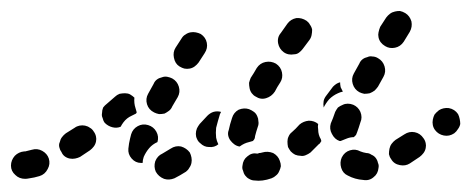

<svg xmlns="http://www.w3.org/2000/svg" viewBox="-36 -299 859 350"><path d="M473 13Q475 9 476 4Q476 -1 474 -6Q471 -15 462 -20Q452 -24 442 -21Q439 -20 436 -20Q435 -19 433 -19Q423 -21 415 -14Q407 -8 406 3Q405 8 407 12Q408 17 411 21Q414 25 418 27Q423 30 428 30Q442 32 459 26Q464 24 467 21Q471 18 473 13ZM654 7Q655 2 653 -2Q652 -7 649 -11Q646 -15 641 -17Q637 -20 632 -20Q626 -21 621 -23Q612 -28 602 -25Q592 -22 587 -12Q583 -3 586 7Q589 17 598 21Q611 28 626 29Q637 31 645 24Q653 18 654 7ZM313 -2Q314 -7 313 -12Q312 -17 310 -21Q304 -29 294 -32Q284 -34 275 -28Q267 -23 260 -19Q251 -15 247 -5Q244 5 248 14Q253 23 263 27Q272 30 282 26Q292 21 303 14Q307 11 309 7Q312 3 313 -2ZM51 9Q56 0 53 -10Q50 -19 41 -24Q32 -29 22 -26Q15 -24 10 -23Q9 -23 8 -23Q8 -23 8 -23Q-2 -22 -9 -15Q-16 -7 -16 3Q-16 13 -8 20Q-1 27 10 27Q13 27 18 26Q26 25 36 22Q46 19 51 9ZM740 -29Q741 -34 740 -38Q739 -43 736 -47Q730 -56 720 -58Q710 -60 701 -54Q693 -49 685 -44Q681 -41 678 -37Q675 -33 674 -28Q673 -23 673 -18Q674 -13 677 -9Q682 0 693 2Q703 4 711 -1Q720 -7 729 -13Q733 -16 736 -20Q739 -24 740 -29ZM198 -28Q199 -38 201 -46Q202 -50 203 -54Q206 -64 215 -69Q224 -74 234 -71Q244 -68 249 -59Q254 -50 251 -40Q251 -40 251 -40Q242 -36 236 -29Q230 -22 226 -13Q224 -7 224 -2Q223 -2 222 -2Q222 -2 221 -2Q211 -2 204 -10Q197 -18 198 -28ZM139 -41Q140 -46 139 -50Q138 -55 135 -59Q132 -64 128 -66Q124 -69 119 -70Q114 -71 109 -70Q104 -69 100 -66Q92 -61 84 -56Q80 -53 77 -49Q74 -45 73 -40Q71 -36 72 -31Q73 -26 76 -22Q78 -17 82 -14Q86 -11 91 -10Q96 -9 101 -10Q106 -11 110 -13Q119 -19 128 -25Q132 -28 135 -32Q138 -36 139 -41ZM550 -42Q549 -43 549 -45Q544 -53 544 -63Q543 -68 544 -73Q537 -79 527 -79Q517 -78 510 -72Q503 -64 496 -58Q492 -55 490 -50Q488 -46 488 -41Q488 -36 489 -31Q491 -27 494 -23Q498 -19 502 -17Q507 -15 512 -15Q516 -14 521 -16Q526 -18 530 -21Q537 -28 545 -36Q547 -37 548 -39Q549 -41 550 -42ZM353 -95Q347 -93 342 -88L328 -73Q325 -69 323 -65Q321 -60 321 -55Q321 -50 323 -46Q325 -41 329 -38Q336 -31 345 -31Q355 -30 362 -36Q359 -42 358 -48Q357 -57 358 -66Q361 -78 365 -91Q366 -93 367 -95Q360 -97 353 -95ZM384 -43Q381 -47 380 -52Q379 -57 381 -62Q383 -72 387 -84Q390 -94 399 -99Q409 -103 418 -100Q423 -98 427 -95Q431 -92 433 -87Q435 -83 435 -78Q436 -73 434 -68Q431 -59 429 -51Q429 -49 428 -46Q427 -44 425 -42Q422 -41 418 -40Q409 -38 401 -32Q401 -32 400 -32Q400 -32 400 -32Q395 -33 391 -36Q387 -39 384 -43ZM567 -74Q571 -83 575 -95Q577 -99 580 -103Q584 -106 589 -108Q593 -110 598 -110Q603 -110 608 -108Q617 -104 621 -95Q625 -85 621 -76Q618 -66 615 -58Q614 -55 613 -53Q611 -51 609 -49Q602 -49 595 -46Q590 -44 585 -42Q585 -42 584 -42Q584 -42 583 -42Q574 -45 569 -55Q564 -64 567 -74ZM803 -73Q803 -77 802 -82Q801 -87 799 -91Q793 -100 782 -102Q772 -103 764 -98L763 -97Q759 -94 756 -90Q754 -86 753 -81Q752 -76 753 -71Q754 -66 757 -62Q763 -54 773 -52Q783 -50 792 -56Q796 -59 799 -64Q802 -68 803 -73ZM150 -93Q150 -98 152 -103Q155 -107 159 -110Q166 -116 174 -123Q177 -126 182 -128Q187 -129 192 -129Q197 -129 201 -127Q206 -124 209 -121Q208 -111 211 -102Q212 -98 213 -95Q213 -94 213 -93Q212 -93 212 -92Q208 -90 204 -88Q195 -84 189 -76Q186 -72 184 -68Q177 -65 169 -67Q161 -69 155 -75Q152 -79 151 -84Q149 -88 150 -93ZM245 -94Q249 -92 254 -91Q259 -91 264 -92Q268 -94 272 -97Q276 -100 278 -105Q283 -113 288 -122Q293 -131 290 -141Q287 -151 278 -156Q274 -158 269 -159Q264 -160 259 -158Q254 -157 250 -154Q246 -151 244 -146Q239 -137 234 -128Q229 -119 232 -109Q235 -99 245 -94ZM559 -125 571 -141Q574 -144 577 -146Q580 -148 584 -149Q584 -145 585 -140Q587 -136 589 -132Q584 -131 580 -129Q571 -125 564 -118Q558 -111 554 -103Q553 -109 554 -115Q555 -120 559 -125ZM419 -138Q420 -133 423 -129Q426 -125 430 -123Q439 -117 449 -120Q459 -123 465 -132Q469 -140 475 -149Q480 -157 478 -167Q476 -177 467 -183Q458 -188 448 -186Q438 -184 432 -175Q427 -166 421 -157Q419 -152 418 -148Q418 -143 419 -138ZM619 -131Q623 -129 628 -128Q633 -128 638 -129Q643 -131 647 -134Q650 -137 653 -141L663 -159Q668 -168 665 -178Q662 -188 653 -193Q648 -196 643 -196Q638 -197 634 -195Q629 -194 625 -191Q621 -188 619 -183L609 -165Q604 -156 607 -146Q610 -136 619 -131ZM291 -178Q296 -175 300 -174Q305 -173 310 -174Q315 -175 319 -178Q323 -181 326 -185L337 -202Q343 -211 341 -221Q339 -231 330 -237Q326 -239 321 -240Q316 -241 311 -240Q306 -239 302 -236Q298 -234 295 -229L284 -212Q279 -204 281 -194Q283 -183 291 -178ZM481 -204Q485 -201 490 -200Q495 -199 500 -200Q505 -200 509 -203Q513 -206 516 -210L528 -226Q531 -230 532 -235Q533 -240 533 -245Q532 -250 529 -254Q527 -258 523 -261Q514 -267 504 -266Q494 -264 488 -256L476 -239Q469 -231 471 -220Q473 -210 481 -204ZM654 -231Q655 -226 658 -222Q661 -218 666 -215Q674 -210 684 -212Q694 -214 700 -223L711 -241Q716 -250 714 -260Q711 -270 703 -275Q698 -278 693 -279Q688 -279 684 -278Q679 -277 675 -274Q671 -271 668 -267L657 -250Q655 -245 654 -240Q653 -236 654 -231Z"/></svg>

Font: FRB American Cursive Guidelines Dashed Black
Style: Bold Italic
Weight: 900
Italic angle: -25°
Version: Version 2.0;Modular Font Editor K font №1